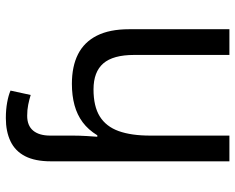

<svg xmlns="http://www.w3.org/2000/svg" viewBox="-94 -711 805 657"><g transform="rotate(-90 308.5 -382.5)"><path d="M85 -611Q85 -665 102.5 -699Q120 -733 153.5 -749Q187 -765 233 -765Q262 -765 286.5 -760.5Q311 -756 327 -749L312 -680Q296 -685 278.5 -688.5Q261 -692 241 -692Q207 -692 190 -671.5Q173 -651 173 -613V-535Q173 -513 171.5 -488Q170 -463 169 -452H174Q193 -483 218.5 -502Q244 -521 277 -530Q310 -539 350 -539Q410 -539 451.5 -518Q493 -497 515 -453.5Q537 -410 537 -343V0H449V-326Q449 -398 420 -431.5Q391 -465 331 -465Q273 -465 238.5 -443.5Q204 -422 188.5 -379Q173 -336 173 -271V0H85Z"/></g></svg>

Font: lbangla05
Style: Book
Weight: 400
Designer: Jelle Bosma - Monotype Design Team
Foundry: Monotype Imaging Inc.
Version: Version 2.003